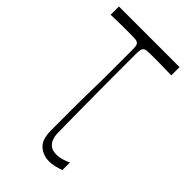

<svg xmlns="http://www.w3.org/2000/svg" viewBox="-267 -794 1095 1095"><g transform="rotate(45 280.5 -246.5)"><path d="M443.6 187.9Q423.9 195.1 400.3 200.9Q376.7 206.7 354.4 206.7Q332.4 206.7 311.1 199.4Q289.7 192 274.3 178.6Q237.7 148.7 237.7 72.9Q237.7 3.9 237.7 -35.5Q237.7 -74.9 237.7 -95.1Q237.7 -115.3 237.7 -125.4Q237.7 -135.4 237.7 -145.6Q238.6 -214.3 239.4 -260.2Q240.3 -306.1 240.7 -339.4Q241.1 -372.7 241.1 -404.1Q241.1 -435.4 241.1 -475.4Q241.1 -515.3 241.1 -574Q241.1 -598 238.9 -610.4Q236.7 -622.8 227 -628.7Q222.4 -632.4 210.8 -633.8Q199.1 -635.3 157.7 -635.3Q148.7 -635.3 127.1 -635.3Q105.4 -635.3 75.8 -634.7Q46.1 -634.1 12 -633V-700H500.9V-633Q466.9 -634.1 437.1 -634.7Q407.4 -635.3 386.2 -635.3Q365 -635.3 355.1 -635.3Q314.6 -635.3 302.9 -633.8Q291.3 -632.4 285.9 -628.7Q277 -622.8 274.4 -610.4Q271.7 -598 271.7 -574Q271.7 -545.1 271.7 -495.3Q271.7 -445.4 271.8 -383.4Q271.9 -321.4 272.4 -254.9Q272.9 -188.3 273.4 -125.4Q273.9 -62.6 274.4 -11.9Q275 38.9 276 69.4Q277.1 85 284 103.9Q290.9 122.7 308.1 136.2Q325.4 149.7 356.6 149.7Q381 149.7 404.6 142.1Q428.3 134.4 443.6 126.9Z"/></g></svg>

Font: Ojuju ExtraLight
Style: Regular
Weight: 200
Designer: Chisaokwu Joboson, Mirko Velimirovic
Foundry: Udi Foundry
Version: Version 1.000